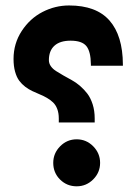

<svg xmlns="http://www.w3.org/2000/svg" viewBox="-20 -672 491 692"><path d="M171.9 -85Q171.9 -119.6 196.8 -144.8Q221.7 -169.9 256.3 -169.9Q291 -169.9 315.9 -144.8Q340.8 -119.6 340.8 -85Q340.8 -50.3 315.9 -25.4Q291 -0.5 256.3 -0.5Q221.2 -0.5 196.5 -24.9Q171.9 -49.3 171.9 -85ZM28.8 -459.5Q28.8 -515.1 58.3 -560.3Q87.9 -605.5 133.3 -628.9Q178.7 -652.3 229 -652.3Q327.1 -652.3 374.8 -597.9Q422.4 -543.5 422.9 -439.9V-435.1H403.3H327.1H307.6V-439.9Q307.1 -486.3 291.3 -505.9Q275.4 -525.4 234.4 -525.4Q196.3 -525.4 176.3 -507.3Q156.2 -489.3 156.2 -455.1Q156.2 -443.4 163.3 -433.3Q170.4 -423.3 181.9 -416Q193.4 -408.7 208.3 -400.1Q223.1 -391.6 238.5 -383.3Q253.9 -375 268.8 -362.1Q283.7 -349.1 295.2 -334Q306.6 -318.8 314 -295.9Q321.3 -272.9 321.3 -245.1V-230.5H301.8H211.4H191.9V-245.1Q191.9 -264.6 186.3 -279.3Q180.7 -293.9 171.1 -303Q161.6 -312 149.4 -319.1Q137.2 -326.2 123.5 -331.8Q109.9 -337.4 96.4 -343.8Q83 -350.1 70.8 -359.4Q58.6 -368.7 49.3 -381.1Q40 -393.6 34.4 -413.6Q28.8 -433.6 28.8 -459.5Z"/></svg>

Font: Shabnam WOL
Style: Bold-WOL
Weight: 700
Foundry: DejaVu fonts team - Redesigned by Saber Rastikerdar - Based on Vazir font
Version: Version 5.0.0